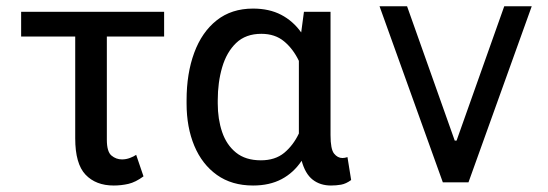

<svg xmlns="http://www.w3.org/2000/svg" viewBox="-20 -565 1699 595"><path d="M488.6 -528.4V-451.7H311.1V-132.1Q311.1 -94.8 325.5 -82.9Q339.8 -71 358 -71Q370.7 -71 382.6 -75.5Q394.5 -79.9 402 -85.2L424.7 -18.5Q400.2 -0.4 378 4.8Q355.8 9.9 332.4 9.9Q277 9.9 245 -23.8Q213.1 -57.5 213.1 -136.4V-451.7H45.5V-528.4Z M558.2 -244.3V-254.3Q558.2 -337.4 581.9 -401.5Q605.5 -465.6 651.5 -502Q697.4 -538.4 764.2 -538.4Q814.3 -538.4 851.2 -519.2Q888.1 -500 913.4 -464.5L921.9 -528.4H1004.3V-146.3Q1004.3 -102.6 1015.3 -89Q1026.3 -75.3 1041.2 -75.3Q1048.3 -75.3 1056.8 -78.1L1068.2 -7.1Q1052.2 4.6 1036.9 7.3Q1021.7 9.9 1005.7 9.9Q972.3 9.9 949 -8.2Q925.8 -26.3 914.8 -66.8Q889.9 -29.5 852.6 -9.8Q815.3 9.9 764.2 9.9Q698.2 9.9 652.2 -22.9Q606.2 -55.8 582.2 -113.1Q558.2 -170.5 558.2 -244.3ZM654.8 -254.3V-244.3Q654.8 -196 668.3 -156.1Q681.8 -116.1 711.3 -92.2Q740.8 -68.2 788.4 -68.2Q832.7 -68.2 860.8 -91.4Q888.8 -114.7 906.2 -151.3V-376.4Q888.5 -413.4 860.4 -436.8Q832.4 -460.2 789.8 -460.2Q741.5 -460.2 711.8 -431.8Q682.2 -403.4 668.5 -356.5Q654.8 -309.7 654.8 -254.3Z M1627.8 -545.5 1431.8 0H1352.3L1156.2 -545.5H1241.5L1389.2 -129.3H1394.9L1542.6 -545.5Z"/></svg>

Font: Interface
Style: Regular
Weight: 400
Designer: Rasmus Andersson
Foundry: rsms
Version: Version 1.8